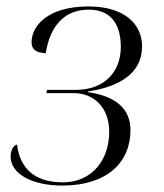

<svg xmlns="http://www.w3.org/2000/svg" viewBox="-20 -566 510 596"><path d="M174 10C311 10 385 -61 385 -162C385 -235 330 -269 253 -280V-282C344 -296 421 -334 421 -422C421 -493 364 -546 255 -546C126 -546 78 -484 78 -435C78 -411 94 -402 122 -401C135 -484 179 -536 255 -536C332 -536 355 -481 355 -420C355 -342 303 -287 215 -287H126L124 -277H208C272 -277 319 -232 319 -157C319 -70 266 0 175 0C82 0 41 -49 33 -117C26 -117 13 -105 13 -80C13 -28 76 10 174 10Z"/></svg>

Font: Noto Serif Display Light
Style: Italic
Weight: 300
Italic angle: -12°
Designer: Monotype Design Team
Foundry: Monotype Imaging Inc.
Version: Version 2.009